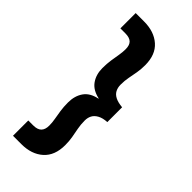

<svg xmlns="http://www.w3.org/2000/svg" viewBox="-309 -864 1101 1101"><g transform="rotate(45 241.0 -313.5)"><path d="M134 184H66V60H106Q140 60 156 44Q172 28 172 -4Q172 -28 167.5 -53.5Q163 -79 158.5 -108.5Q154 -138 154 -174Q154 -228 180 -265Q206 -302 262 -313V-315Q206 -327 180 -364Q154 -401 154 -453Q154 -489 158.5 -518.5Q163 -548 167.5 -574Q172 -600 172 -624Q172 -657 156 -672Q140 -687 106 -687H66V-811H134Q216 -811 266 -767Q316 -723 316 -638Q316 -605 311 -576.5Q306 -548 300.5 -520Q295 -492 295 -459Q295 -436 304.5 -417.5Q314 -399 336 -388Q358 -377 393 -374V-254Q358 -252 336 -240Q314 -228 304.5 -210Q295 -192 295 -169Q295 -136 300.5 -107.5Q306 -79 311 -51Q316 -23 316 10Q316 95 266 139.5Q216 184 134 184Z"/></g></svg>

Font: DM Sans 20pt Black
Style: Regular
Weight: 900
Version: Version 4.004;gftools[0.9.30]